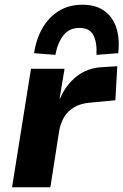

<svg xmlns="http://www.w3.org/2000/svg" viewBox="-20 -792 522 812"><path d="M31 0 111 -501H253L232 -375H234Q257 -431 303 -468Q349 -505 413 -508L476 -512L468 -368L362 -358Q323 -355 295.5 -339.5Q268 -324 252 -298Q236 -272 230 -237L193 0ZM214 -560 124 -567Q133 -627 159.5 -673Q186 -719 228.5 -745.5Q271 -772 329 -772Q386 -772 422 -745.5Q458 -719 472.5 -673Q487 -627 480 -567L388 -560Q391 -612 375 -643Q359 -674 316 -674Q273 -674 248.5 -643Q224 -612 214 -560Z"/></svg>

Font: Nunito Sans 8pt ExtraBold
Style: Italic
Weight: 800
Italic angle: -9°
Version: Version 3.101;gftools[0.9.27]